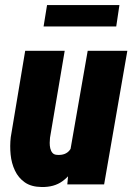

<svg xmlns="http://www.w3.org/2000/svg" viewBox="-20 -729 523 759"><path d="M258.3 -136.7 326.7 -528.3H483.4L391.6 0H246.1ZM287.1 -238.3 321.8 -238.8Q317.9 -200.7 308.1 -156.7Q298.3 -112.8 278.8 -74.5Q259.3 -36.1 226.6 -12.5Q193.8 11.2 144.5 10.3Q103.5 9.8 78.1 -8.1Q52.7 -25.9 39.1 -54.7Q25.4 -83.5 22 -117.9Q18.6 -152.3 22.5 -186.5L79.6 -528.3H235.8L177.7 -184.6Q176.8 -176.3 176.5 -164.8Q176.3 -153.3 178.7 -142.6Q181.2 -131.8 187.5 -124.5Q193.8 -117.2 206.5 -116.7Q239.3 -114.7 255.4 -135.3Q271.5 -155.8 277.8 -184.8Q284.2 -213.9 287.1 -238.3ZM452.1 -709 439.5 -624.5H152.3L166 -709Z"/></svg>

Font: Roboto Condensed Black
Style: Italic
Weight: 900
Italic angle: -12°
Designer: Christian Robertson
Foundry: Google
Version: Version 3.008; 2023